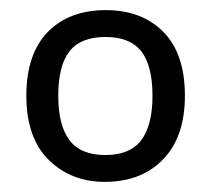

<svg xmlns="http://www.w3.org/2000/svg" viewBox="-20 -742 416 379"><path d="M345 -553Q345 -472 302 -427.5Q259 -383 187 -383Q120 -383 76 -426.5Q32 -470 32 -553Q32 -635 74 -678.5Q116 -722 189 -722Q260 -722 302.5 -679Q345 -636 345 -553ZM95 -553Q95 -495 117 -465.5Q139 -436 188 -436Q237 -436 259 -465.5Q281 -495 281 -553Q281 -612 259 -640.5Q237 -669 188 -669Q139 -669 117 -640.5Q95 -612 95 -553Z"/></svg>

Font: Noto Sans Balinese
Style: Regular
Weight: 400
Designer: Aditya Bayu, David Williams
Foundry: David Williams
Version: Version 2.003